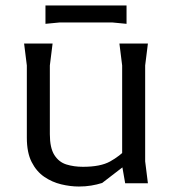

<svg xmlns="http://www.w3.org/2000/svg" viewBox="-20 -669 626 701"><path d="M268 12Q237 12 203.5 4Q170 -4 141.5 -23.5Q113 -43 95.5 -77.5Q78 -112 78 -166V-430L68 -510H172L162 -430V-179Q162 -129 178.5 -103Q195 -77 222.5 -68.5Q250 -60 283 -60Q347 -60 382 -79.5Q417 -99 444 -127V-71L353 -1Q334 5 313 8.5Q292 12 268 12ZM437 0 426 -63V-430L416 -510H520L510 -430V-80L520 0ZM146 -649H442V-582L390 -587H198L146 -582Z"/></svg>

Font: AR One Sans
Style: Regular
Weight: 400
Designer: Niteesh Yadav
Foundry: Niteesh Yadav
Version: Version 1.001;gftools[0.9.33]